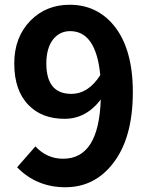

<svg xmlns="http://www.w3.org/2000/svg" viewBox="-20 -774 629 808"><path d="M402 -458Q384 -643 275 -643Q232 -643 204 -609Q175 -572 175 -507Q175 -379 280 -379Q352 -379 402 -458ZM129 -158Q177 -106 246 -106Q396 -106 404 -355Q342 -274 252 -274Q156 -274 100 -332Q40 -393 40 -507Q40 -618 109 -688Q175 -754 273 -754Q387 -754 459 -667Q539 -569 539 -387Q539 -189 452 -82Q375 14 255 14Q134 14 52 -70Z"/></svg>

Font: Noto Sans Tobesmart edit
Style: Bold
Weight: 700
Designer: Ryoko NISHIZUKA  (kana & ideographs); Paul D. Hunt (Latin, Greek & Cyrillic); Wenlong ZHANG  (bopomofo); Sandoll Communi
Foundry: Adobe Systems Incorporated
Version: Version 1.005 Oct 7, 2021